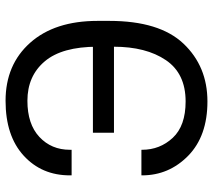

<svg xmlns="http://www.w3.org/2000/svg" viewBox="-58 -708 780 704"><g transform="rotate(-90 332.0 -356.0)"><path d="M560.1 -405.3V-328.1H197.3V-405.3ZM512.7 -329.1V-389.2Q512.7 -518.6 459 -582Q405.3 -645.5 314.5 -645.5Q229 -645.5 181.9 -601.6Q134.8 -557.6 134.8 -489.7V-483.4H41V-489.7Q41 -593.3 113.5 -659.4Q186 -725.6 314.5 -725.6Q446.8 -725.6 527.1 -635.5Q607.4 -545.4 607.4 -388.2V-345.2Q607.4 -161.6 524.2 -73.5Q440.9 14.6 312 14.6Q185.1 14.6 113 -55.9Q41 -126.5 41 -225.1V-227.5H134.8V-225.1Q134.8 -159.7 178.7 -112.5Q222.7 -65.4 312 -65.4Q414.6 -65.4 463.6 -137.9Q512.7 -210.4 512.7 -329.1Z"/></g></svg>

Font: RobotoFlex
Style: Regular
Weight: 400
Designer: Berlow after Robertson
Foundry: Google
Version: Version 2.136